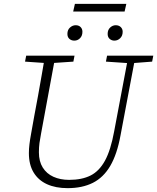

<svg xmlns="http://www.w3.org/2000/svg" viewBox="-20 -963 816 997"><path d="M226 -635 110 -643 116 -674H367L361 -643L243 -635ZM331 14Q269 14 224 -6.5Q179 -27 154.5 -67.5Q130 -108 130 -168Q130 -190 133 -214.5Q136 -239 141 -266L158 -361Q168 -413 177.5 -465.5Q187 -518 196 -570Q205 -622 214 -674H268L193 -268Q188 -243 185 -220.5Q182 -198 182 -172Q182 -125 202 -93Q222 -61 257.5 -45Q293 -29 339 -29Q405 -29 450 -51.5Q495 -74 525 -128.5Q555 -183 573 -282L647 -674H684L606 -261Q588 -162 552.5 -101.5Q517 -41 462 -13.5Q407 14 331 14ZM649 -635 530 -643 536 -674H776L770 -643L666 -635ZM366 -752Q351 -752 340.5 -761Q330 -770 330 -787Q330 -808 343.5 -820Q357 -832 373 -832Q389 -832 398.5 -822.5Q408 -813 408 -798Q408 -777 395.5 -764.5Q383 -752 366 -752ZM574 -752Q560 -752 549.5 -761Q539 -770 539 -787Q539 -808 552 -820Q565 -832 581 -832Q597 -832 607 -822.5Q617 -813 617 -798Q617 -777 604 -764.5Q591 -752 574 -752ZM360 -903 369 -943H636L627 -903Z"/></svg>

Font: Source Serif 4 18pt Light
Style: Italic
Weight: 300
Italic angle: -12°
Designer: Frank Grießhammer
Foundry: Adobe Systems Incorporated
Version: Version 4.004;hotconv 1.0.116;makeotfexe 2.5.65601